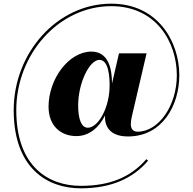

<svg xmlns="http://www.w3.org/2000/svg" viewBox="-20 -810 1050 1044"><path d="M589 -357C589 -439 568 -529.5 477.5 -529.5C353.5 -529.5 244 -380 244 -230C244 -126 310 -70 395.5 -70C463 -70 517.5 -114.5 551 -182C548 -126.5 574.5 -68 676 -68C862 -68 955 -236 955 -401C955 -584 838 -790 585 -790C292 -790 54.5 -524 54.5 -211C54.5 103.5 236 214 419 214C582 214 701 162 785 64L776 55.5C690.5 153 579.5 200.5 419 200.5C243 200.5 68.5 95 68.5 -211C68.5 -517 301 -776.5 584.5 -776.5C831 -776.5 941.5 -578.5 941.5 -401C941.5 -234.5 842 -94 728.5 -94C670.5 -94 696 -170 703.5 -205L777 -520H627L589 -355.5ZM576 -346C576 -221 512.5 -115.5 457.5 -115.5C420 -115.5 405 -169 405 -236C405 -360 467 -484.5 520.5 -484.5C572 -484.5 576 -388 576 -346Z"/></svg>

Font: Bodoni* 16pt
Style: Bold
Weight: 700
Version: Version 2.3